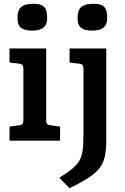

<svg xmlns="http://www.w3.org/2000/svg" viewBox="-20 -740 656 1010"><path d="M228 -645C228 -692 217 -720 158 -720C86 -720 72 -692 72 -643C72 -594 100 -579 149 -579C198 -579 228 -596 228 -645ZM223 -485H30V-411L81 -405C99 -403 103 -395 103 -377V-109C103 -91 99 -83 81 -81L30 -74V0H296V-74L245 -81C227 -83 223 -91 223 -109ZM539 -485H346V-411L397 -405C415 -403 419 -395 419 -377V-34C419 102 405 123 292 195L346 250C510 169 539 133 539 -7ZM544 -645C544 -692 533 -720 474 -720C402 -720 388 -692 388 -643C388 -594 416 -579 465 -579C514 -579 544 -596 544 -645Z"/></svg>

Font: Enriqueta
Style: Bold
Weight: 700
Designer: Viviana Monsalve, Gustavo Ibarra
Foundry: Viviana Monsalve, Gustavo Ibarra
Version: Version 1.002